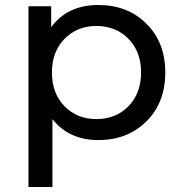

<svg xmlns="http://www.w3.org/2000/svg" viewBox="-20 -555 728 769"><path d="M374 -535Q491 -535 566.5 -460Q642 -385 642 -265Q642 -144 566.5 -69Q491 6 374 6Q256 6 190 -78V194H94V-530H185V-446Q250 -535 374 -535ZM366 -78Q444 -78 494.5 -129.5Q545 -181 545 -265Q545 -348 494.5 -399.5Q444 -451 366 -451Q289 -451 238.5 -399.5Q188 -348 188 -265Q188 -181 238.5 -129.5Q289 -78 366 -78Z"/></svg>

Font: false
Style: Regular
Weight: 500
Designer: Julieta Ulanovsky
Foundry: Julieta Ulanovsky
Version: Version 7.222;hotconv 1.0.109;makeotfexe 2.5.65596